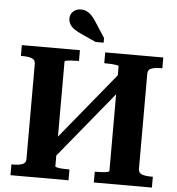

<svg xmlns="http://www.w3.org/2000/svg" viewBox="-61 -988 963 1044"><g transform="rotate(5 421.0 -465.5)"><path d="M208 -151 588 -615 635 -569 255 -105ZM35 0V-59H46Q75 -59 94.5 -66Q114 -73 114 -95V-615Q114 -637 94.5 -644Q75 -651 46 -651H35V-710H352V-651H343Q328 -651 312 -650Q296 -649 285 -647Q274 -645 274 -641V-69Q274 -66 285 -63.5Q296 -61 312 -60Q328 -59 343 -59H352V0ZM490 0V-59H499Q514 -59 530 -60Q546 -61 557.5 -63.5Q569 -66 569 -69V-641Q569 -645 557.5 -647Q546 -649 530 -650Q514 -651 499 -651H490V-710H807V-651H796Q767 -651 747.5 -644Q728 -637 728 -615V-95Q728 -73 747.5 -66Q767 -59 796 -59H807V0ZM422 -872Q410 -891 397.5 -904Q385 -917 371 -924Q357 -931 338 -931Q312 -931 296 -915Q280 -899 280 -877Q280 -860 288.5 -845.5Q297 -831 314 -819.5Q331 -808 356 -797L433 -762H477V-787Z"/></g></svg>

Font: Roboto Serif 28pt SemiBold
Style: Regular
Weight: 600
Designer: Greg Gazdowicz
Foundry: Commercial Type
Version: Version 1.008